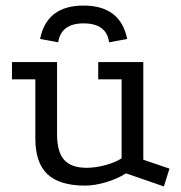

<svg xmlns="http://www.w3.org/2000/svg" viewBox="-20 -652 649 690"><path d="M433 -29Q401 -9 360.5 3Q320 15 286 15Q194 15 150.5 -26Q107 -67 107 -154V-367H23V-429H185V-170Q185 -106 210.5 -77.5Q236 -49 291 -49Q323 -49 358.5 -58.5Q394 -68 417 -83V-367H333V-429H495V-78L589 -46L569 18ZM280 -632Q148 -632 124 -512L189 -500Q200 -568 280 -568Q363 -568 372 -500L437 -512Q413 -632 280 -632Z"/></svg>

Font: Podkova VF Beta
Style: Regular
Weight: 400
Designer: Ilya Yudin
Foundry: Cyreal (www.cyreal.org)
Version: Version 2.100